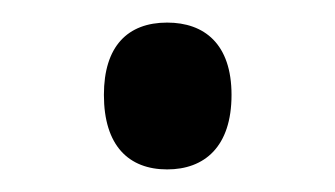

<svg xmlns="http://www.w3.org/2000/svg" viewBox="-20 -138 297 170"><path d="M72 -54C72 -9 94 12 128 12C161 12 185 -8 185 -54C185 -99 161 -118 128 -118C93 -118 72 -97 72 -54Z"/></svg>

Font: Noto Sans Kannada Condensed
Style: Regular
Weight: 400
Width: 3
Designer: Jelle Bosma - Monotype Design Team
Foundry: Monotype Imaging Inc.
Version: Version 2.005